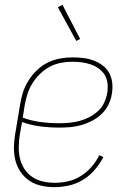

<svg xmlns="http://www.w3.org/2000/svg" viewBox="-20 -765 540 793"><path d="M205 8Q177 8 150 2Q123 -4 101.5 -18.5Q80 -33 65 -55Q50 -77 43.5 -103Q37 -129 37.5 -157Q38 -185 43 -213L63 -333Q67 -359 75 -384Q83 -409 97.5 -432Q112 -455 132 -474.5Q152 -494 176 -506Q200 -518 226.5 -523Q253 -528 278 -528Q301 -528 323 -525.5Q345 -523 365.5 -515.5Q386 -508 403.5 -495Q421 -482 431 -463.5Q441 -445 443.5 -423Q446 -401 442 -378Q439 -356 428.5 -334Q418 -312 400.5 -295Q383 -278 361 -266.5Q339 -255 316.5 -248.5Q294 -242 271 -240Q248 -238 225 -238Q185 -238 146 -243Q107 -248 71 -261L62 -210Q58 -185 57.5 -159.5Q57 -134 62.5 -110.5Q68 -87 81 -67Q94 -47 113.5 -34Q133 -21 157 -15.5Q181 -10 207 -10Q234 -10 262 -16.5Q290 -23 314.5 -38.5Q339 -54 358.5 -76.5Q378 -99 390 -124L407 -116Q392 -88 371 -63.5Q350 -39 323 -22.5Q296 -6 265.5 1Q235 8 205 8ZM225 -256Q246 -256 267 -258Q288 -260 308.5 -265.5Q329 -271 348.5 -281Q368 -291 384.5 -306Q401 -321 410 -340.5Q419 -360 423 -381Q426 -401 424 -420.5Q422 -440 412.5 -455.5Q403 -471 387.5 -482Q372 -493 354.5 -499Q337 -505 317.5 -507.5Q298 -510 278 -510Q255 -510 231.5 -505.5Q208 -501 186 -489.5Q164 -478 145.5 -460Q127 -442 114 -421Q101 -400 93.5 -377Q86 -354 82 -330L74 -279Q109 -266 147.5 -261Q186 -256 225 -256ZM295 -596 219 -735 238 -745 311 -604Z"/></svg>

Font: Iosevka Thin
Style: Italic
Weight: 100
Italic angle: -9°
Monospace: yes
Designer: Belleve Invis
Foundry: Belleve Invis
Version: Version 32.5.0; ttfautohint (v1.8.4)